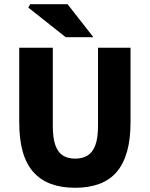

<svg xmlns="http://www.w3.org/2000/svg" viewBox="-20 -877 708 909"><path d="M336 12Q270 12 220.5 -6.5Q171 -25 137.5 -63Q104 -101 87.5 -159.5Q71 -218 71 -299V-651H230V-281Q230 -224 242 -190Q254 -156 277.5 -141Q301 -126 336 -126Q371 -126 395 -141Q419 -156 431.5 -190Q444 -224 444 -281V-651H598V-299Q598 -218 581.5 -159.5Q565 -101 532.5 -63Q500 -25 450.5 -6.5Q401 12 336 12ZM291 -701 114 -841 123 -857H300L422 -701Z"/></svg>

Font: Source Sans 3 ExtraBold
Style: Regular
Weight: 800
Designer: Paul D. Hunt
Foundry: Adobe
Version: Version 3.052;hotconv 1.1.0;makeotfexe 2.6.0